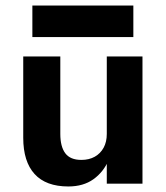

<svg xmlns="http://www.w3.org/2000/svg" viewBox="-20 -664 599 694"><path d="M366 0H495V-460H366ZM198 -180V-460H64V-166Q64 -80 105 -35Q146 10 227 10Q281 10 317.5 -16Q354 -42 373 -86Q392 -130 392 -184L366 -180Q366 -151 354.5 -130Q343 -109 322.5 -97.5Q302 -86 274 -86Q234 -86 216 -110Q198 -134 198 -180ZM97 -530H462V-644H97Z"/></svg>

Font: Jost SemiBold
Style: Regular
Weight: 600
Version: Version 3.710